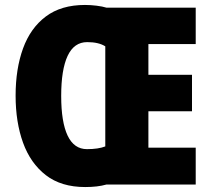

<svg xmlns="http://www.w3.org/2000/svg" viewBox="-20 -745 852 775"><path d="M323 -725Q346 -725 370 -722Q394 -719 410 -714H770V-567H579V-443H755V-296H579V-149H770V0H409Q374 10 324 10Q227 10 165 -38Q103 -86 73 -169Q43 -252 43 -359Q43 -467 73 -549.5Q103 -632 165 -678.5Q227 -725 323 -725ZM332 -575Q279 -575 253 -519.5Q227 -464 227 -358Q227 -252 253 -197.5Q279 -143 331 -143Q377 -143 405 -154V-558Q378 -575 332 -575Z"/></svg>

Font: Noto Sans Telugu Condensed Black
Style: Regular
Weight: 900
Width: 3
Designer: Jelle Bosma - Monotype Design Team
Foundry: Monotype Imaging Inc.
Version: Version 2.005; ttfautohint (v1.8.4.7-5d5b)